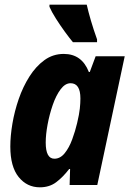

<svg xmlns="http://www.w3.org/2000/svg" viewBox="-20 -789 552 819"><path d="M150 10Q95 10 59.5 -34Q24 -78 24 -164Q24 -209 33 -262Q42 -315 60 -367Q78 -419 105.5 -462.5Q133 -506 169.5 -532.5Q206 -559 252 -559Q329 -559 359 -482H363L388 -549H512L395 0H277L279 -68H275Q249 -34 220 -12Q191 10 150 10ZM212 -112Q237 -112 256 -135.5Q275 -159 288 -194.5Q301 -230 309 -264Q318 -302 320.5 -326Q323 -350 323 -369Q323 -434 281 -434Q258 -434 238.5 -408Q219 -382 205 -341.5Q191 -301 183 -258Q175 -215 175 -181Q175 -112 212 -112ZM291 -609Q276 -627 256 -654.5Q236 -682 218 -710.5Q200 -739 191 -760V-769H350Q357 -738 368 -700.5Q379 -663 394 -621V-609Z"/></svg>

Font: Noto Sans Condensed ExtraBold
Style: Italic
Weight: 800
Width: 3
Italic angle: -12°
Designer: Monotype Design Team
Foundry: Monotype Imaging Inc.
Version: Version 2.013; ttfautohint (v1.8.4.7-5d5b)